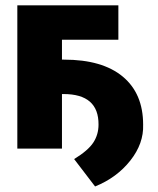

<svg xmlns="http://www.w3.org/2000/svg" viewBox="-20 -548 582 708"><path d="M416.5 -401.4H208.5V-328.1H215.8Q357.4 -328.1 432.6 -265.6Q507.8 -203.1 507.8 -88.4Q510.3 -19 460.7 43.9Q411.1 106.9 330.6 139.6L253.4 38.6Q305.2 6.8 324.2 -22.5Q343.3 -51.8 343.3 -88.4Q344.2 -201.2 214.4 -201.2H208.5V0H43.9V-528.3H416.5Z"/></svg>

Font: Sadagaat-English
Style: Regular
Weight: 900
Designer: Ahmed alsheikh
Foundry: Ahmed alsheikh Design
Version: Version 2.137;January 17, 2018;FontCreator 11.0.0.2408 64-bi